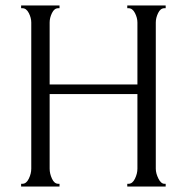

<svg xmlns="http://www.w3.org/2000/svg" viewBox="-20 -680 662 700"><path d="M444 0V-10H449Q463 -10 472 -28.5Q481 -47 481 -65V-337H161V-65Q161 -47 169.5 -28.5Q178 -10 192 -10H197V0H57V-10H62Q76 -10 85 -28.5Q94 -47 94 -65V-598Q94 -615 85 -632.5Q76 -650 62 -650H57V-660H197V-650H192Q178 -650 169.5 -632.5Q161 -615 161 -598V-372H481V-598Q481 -615 472 -632.5Q463 -650 449 -650H444V-660H584V-650H579Q565 -650 556.5 -632.5Q548 -615 548 -598V-65Q548 -48 557.5 -29Q567 -10 579 -10H584V0Z"/></svg>

Font: Forum
Style: Regular
Weight: 400
Designer: Denis Masharov
Foundry: Denis Masharov
Version: Version 1.000